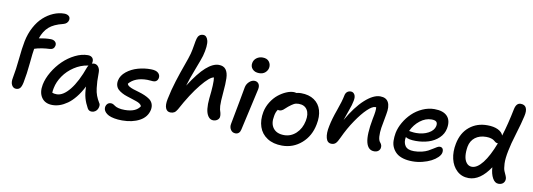

<svg xmlns="http://www.w3.org/2000/svg" viewBox="-66 -1273 4989 1796"><g transform="rotate(10 2428.5 -375.0)"><path d="M107.9 -34.2Q81.1 -34.2 66.4 -60.5Q51.8 -86.9 61 -130.9Q76.7 -211.9 86.7 -315.9Q96.7 -419.9 109.9 -485.8Q125 -560.5 158 -621.8Q190.9 -683.1 234.6 -722.7Q278.3 -762.2 328.9 -783.7Q379.4 -805.2 431.2 -805.2Q457 -805.2 473.4 -792.2Q489.7 -779.3 485.8 -753.9Q478 -718.3 437 -708Q350.1 -687 304.9 -646.7Q259.8 -606.4 235.8 -536.1Q294.4 -547.9 347.2 -547.9Q374 -547.9 389.6 -533Q405.3 -518.1 400.9 -494.1Q392.6 -457.5 352.1 -456.1Q316.9 -454.6 285.2 -449.7Q253.4 -444.8 242.9 -441.9Q232.4 -439 210 -432.1Q203.1 -397.5 193.6 -293.5Q184.1 -189.5 167 -104Q158.7 -64.5 145 -49.3Q131.3 -34.2 107.9 -34.2Z M469.2 56.2Q398.4 56.2 365.2 7.6Q332 -41 347.2 -117.2Q359.4 -177.7 396.2 -240Q433.1 -302.2 483.2 -350.8Q533.2 -399.4 595.2 -430.2Q657.2 -460.9 716.3 -460.9Q744.6 -460.9 759.3 -444.1Q773.9 -427.2 768.1 -397.9Q768.1 -393.6 765.1 -389.2Q778.8 -393.1 785.2 -393.1Q811.5 -393.1 827.4 -372.1Q843.3 -351.1 843.3 -319.8Q843.3 -262.7 844.2 -236.6Q845.2 -210.4 849.9 -171.1Q854.5 -131.8 866 -101.6Q877.4 -71.3 897 -39.1Q905.8 -27.8 904.3 -12Q902.8 3.9 896 18.3Q889.2 32.7 874.3 43Q859.4 53.2 841.3 53.2Q813 53.2 800.3 28.8Q775.9 -15.1 763.2 -59.3Q750.5 -103.5 749 -168.9Q718.3 -108.4 682.1 -63.7Q646 -19 609.4 6.6Q572.8 32.2 538.1 44.2Q503.4 56.2 469.2 56.2ZM454.1 -103Q448.2 -75.7 448.2 -57.1Q463.4 -49.8 491.2 -49.8Q551.8 -49.8 614.5 -127.7Q677.2 -205.6 728 -349.1Q732.9 -358.9 737.3 -366.2Q736.3 -366.2 734.1 -365.7Q731.9 -365.2 731 -365.2Q663.6 -355 603.8 -315.4Q543.9 -275.9 505.1 -219.7Q466.3 -163.6 454.1 -103Z M1135.7 85Q1093.8 85 1060.8 78.6Q1027.8 72.3 1007.8 62.3Q987.8 52.2 975.6 38.8Q963.4 25.4 959.7 11.7Q956.1 -2 959 -16.1Q962.9 -33.7 975.3 -44.4Q987.8 -55.2 1006.8 -55.2Q1018.6 -55.2 1029.8 -49.1Q1041 -43 1050.8 -35.6Q1060.5 -28.3 1084.5 -22.2Q1108.4 -16.1 1142.6 -16.1Q1249.5 -16.1 1286.6 -76.2Q1283.2 -88.4 1269.3 -98.4Q1255.4 -108.4 1235.1 -115.2Q1214.8 -122.1 1190.4 -130.1Q1166 -138.2 1141.8 -145.8Q1117.7 -153.3 1095.5 -165.3Q1073.2 -177.2 1057.6 -191.4Q1042 -205.6 1035.2 -227.5Q1028.3 -249.5 1033.7 -276.9Q1043.5 -325.7 1089.8 -362.8Q1136.2 -399.9 1197.3 -417Q1258.3 -434.1 1320.8 -433.1Q1368.7 -432.6 1389.6 -412.8Q1410.6 -393.1 1405.8 -363.8Q1401.9 -346.2 1389.6 -336.2Q1377.4 -326.2 1358.9 -326.2Q1351.6 -326.2 1335 -328.1Q1318.4 -330.1 1302.7 -330.1Q1186.5 -330.1 1129.9 -263.2Q1132.3 -249.5 1149.4 -238.8Q1166.5 -228 1191.2 -220.2Q1215.8 -212.4 1244.6 -204.1Q1273.4 -195.8 1300.8 -184.1Q1328.1 -172.4 1349.4 -157.2Q1370.6 -142.1 1380.6 -117.2Q1390.6 -92.3 1384.8 -60.1Q1369.6 11.2 1301.3 48.1Q1232.9 85 1135.7 85Z M1568.8 -66.9Q1535.6 -66.9 1522.5 -97.9Q1509.3 -128.9 1521 -186Q1539.1 -275.9 1566.7 -363Q1594.2 -450.2 1622.1 -526.4Q1649.9 -602.5 1660.6 -642.1Q1669.4 -675.8 1676.8 -722.7Q1684.1 -769.5 1689.9 -789.1Q1694.8 -809.1 1708.7 -822Q1722.7 -835 1746.6 -835Q1762.7 -834.5 1773.9 -823.2Q1785.2 -812 1791.3 -789.8Q1797.4 -767.6 1793.9 -729.2Q1790.5 -690.9 1776.9 -641.1Q1766.1 -605 1727.5 -505.4Q1689 -405.8 1669.9 -339.8Q1752.4 -469.2 1817.4 -526.6Q1882.3 -584 1938 -584Q1983.4 -584 2005.1 -555.2Q2026.9 -526.4 2028.6 -472.9Q2030.3 -419.4 2022.9 -342.8Q2014.2 -245.1 2016.4 -208.7Q2018.6 -172.4 2029.8 -144Q2035.2 -122.1 2032.7 -105Q2029.3 -86.9 2012.7 -75.4Q1996.1 -64 1974.6 -64Q1945.3 -64 1926.5 -90.8Q1907.7 -117.7 1903.1 -160.9Q1898.4 -204.1 1903.8 -257.8Q1921.4 -408.7 1912.6 -460Q1874.5 -457 1795.7 -360.6Q1716.8 -264.2 1632.8 -107.9Q1619.1 -84.5 1604.5 -75.7Q1589.8 -66.9 1568.8 -66.9Z M2321.3 -573.2Q2280.3 -573.2 2257.6 -597.7Q2234.9 -622.1 2242.2 -657.2Q2248 -687 2272.7 -705.1Q2297.4 -723.1 2330.1 -723.1Q2372.1 -723.1 2391.8 -696.8Q2411.6 -670.4 2405.3 -637.2Q2400.4 -611.8 2378.7 -592.5Q2356.9 -573.2 2321.3 -573.2ZM2201.2 20Q2171.4 20 2155.3 -4.6Q2139.2 -29.3 2146 -62Q2168 -172.9 2186.5 -276.9Q2205.1 -380.9 2212.4 -418.9Q2218.3 -450.2 2242.2 -472.7Q2266.1 -495.1 2292 -495.1Q2317.9 -495.1 2331.8 -476.1Q2345.7 -457 2339.4 -423.8Q2332.5 -387.7 2295.2 -226.6Q2257.8 -65.4 2250 -25.9Q2245.6 -3.9 2232.9 8.1Q2220.2 20 2201.2 20Z M2649.9 57.1Q2565.9 57.1 2508.8 20.3Q2451.7 -16.6 2430.2 -80.1Q2408.7 -143.6 2423.8 -223.1Q2434.1 -274.4 2462.6 -319.6Q2491.2 -364.7 2527.1 -393.6Q2563 -422.4 2601.1 -438.7Q2639.2 -455.1 2670.9 -455.1Q2685.5 -455.1 2695.8 -451.2Q2718.8 -457 2740.7 -457Q2816.4 -457 2866.2 -423.1Q2916 -389.2 2933.3 -330.1Q2950.7 -271 2935.1 -194.8Q2913.6 -81.5 2834.5 -12.2Q2755.4 57.1 2649.9 57.1ZM2529.8 -204.1Q2514.6 -130.4 2547.9 -86.7Q2581.1 -43 2651.9 -43Q2716.3 -43 2765.1 -88.6Q2814 -134.3 2829.1 -209Q2842.8 -276.4 2817.6 -315.7Q2792.5 -355 2736.8 -355Q2710.9 -355 2691.9 -345Q2672.9 -335 2643.1 -311Q2633.8 -303.2 2621.1 -291.5Q2608.4 -279.8 2602.8 -275.4Q2597.2 -271 2588.1 -267.1Q2579.1 -263.2 2568.8 -263.2Q2559.6 -263.2 2553.7 -266.1Q2535.6 -241.2 2529.8 -204.1Z M3507.8 -40Q3449.2 -40 3431.4 -111.3Q3413.6 -182.6 3442.4 -335.9Q3460.9 -421.4 3455.6 -449.2H3445.8Q3418.9 -449.2 3373 -405.8Q3327.1 -362.3 3273.2 -283.2Q3219.2 -204.1 3176.8 -111.8Q3157.7 -69.3 3142.3 -54.7Q3127 -40 3102.5 -40Q3062.5 -40 3050.5 -85.4Q3038.6 -130.9 3053.7 -200.2Q3067.4 -270 3099.9 -359.4Q3132.3 -448.7 3143.6 -506.8Q3147.9 -528.8 3162.1 -541Q3176.3 -553.2 3197.8 -553.2Q3220.2 -553.2 3233.2 -531.7Q3246.1 -510.3 3237.8 -471.2Q3232.4 -436.5 3208.7 -373Q3185.1 -309.6 3175.8 -278.8Q3252 -412.6 3331.3 -484.4Q3410.6 -556.2 3475.6 -556.2Q3533.2 -556.2 3554.2 -515.6Q3575.2 -475.1 3560.5 -401.9Q3543 -312 3536.4 -268.1Q3529.8 -224.1 3532 -185.8Q3534.2 -147.5 3550.8 -129.9Q3569.8 -107.9 3564.5 -80.1Q3560.5 -62 3545.7 -51Q3530.8 -40 3507.8 -40Z M3877.4 -9.8Q3826.2 -9.8 3786.9 -21.5Q3747.6 -33.2 3723.4 -54.4Q3699.2 -75.7 3685.1 -105Q3670.9 -134.3 3670.2 -169.4Q3669.4 -204.6 3676.3 -244.1Q3686.5 -295.4 3715.6 -345.9Q3744.6 -396.5 3786.4 -436.8Q3828.1 -477.1 3883.5 -502Q3939 -526.9 3996.6 -526.9Q4080.1 -526.9 4118.7 -485.8Q4157.2 -444.8 4142.6 -368.2Q4132.3 -315.4 4092 -277.1Q4051.8 -238.8 3995.6 -220.9Q3939.5 -203.1 3874.5 -203.1Q3805.2 -203.1 3777.3 -223.1Q3767.6 -171.9 3790.3 -138.9Q3813 -106 3873.5 -106Q3913.1 -106 3947.8 -114.5Q3982.4 -123 4005.6 -135.3Q4028.8 -147.5 4047.1 -159.7Q4065.4 -171.9 4080.6 -180.4Q4095.7 -189 4106.4 -189Q4126.5 -189 4134.8 -174.3Q4143.1 -159.7 4138.7 -137.2Q4134.3 -115.2 4110.8 -92.3Q4087.4 -69.3 4052.5 -51.3Q4017.6 -33.2 3970.9 -21.5Q3924.3 -9.8 3877.4 -9.8ZM3986.3 -426.8Q3929.2 -426.8 3877.7 -386.7Q3826.2 -346.7 3797.4 -284.2Q3798.3 -284.2 3820.6 -280.5Q3842.8 -276.9 3864.3 -276.9Q3930.7 -276.9 3980.5 -303.7Q4030.3 -330.6 4039.6 -373Q4044.9 -400.9 4032.5 -413.8Q4020 -426.8 3986.3 -426.8Z M4421.4 53.2Q4355.5 53.2 4310.1 11.2Q4264.6 -30.8 4249 -98.1Q4233.4 -165.5 4249 -243.2Q4270 -349.6 4341.1 -407.2Q4412.1 -464.8 4511.2 -463.9Q4569.8 -463.9 4609.9 -445.1Q4649.9 -426.3 4662.1 -393.1Q4698.2 -507.8 4728 -657.2Q4740.7 -715.8 4782.2 -715.8Q4820.8 -715.8 4834.2 -687.5Q4847.7 -659.2 4835 -606Q4819.8 -537.1 4787.6 -432.4Q4755.4 -327.6 4743.2 -263.2Q4727.5 -188 4729.7 -139.2Q4731.9 -90.3 4741.7 -68.1Q4751.5 -45.9 4760 -26.6Q4768.6 -7.3 4766.1 8.8Q4763.2 30.8 4747.6 43.9Q4731.9 57.1 4705.1 57.1Q4671.4 57.1 4649.2 17.3Q4627 -22.5 4623 -85Q4531.2 53.2 4421.4 53.2ZM4361.3 -234.9Q4353 -186 4357.4 -146.2Q4361.8 -106.4 4381.8 -81.3Q4401.9 -56.2 4433.1 -56.2Q4482.9 -56.2 4535.2 -122.8Q4587.4 -189.5 4635.3 -314.9H4631.3Q4620.6 -314.9 4611.1 -321.3Q4601.6 -327.6 4593.8 -335Q4585.9 -342.3 4566.2 -348.6Q4546.4 -355 4518.1 -355Q4454.6 -355 4413.3 -323.2Q4372.1 -291.5 4361.3 -234.9Z"/></g></svg>

Font: Shantell Sans Bouncy
Style: Italic
Weight: 500
Italic angle: -11.31°
Designer: Stephen Nixon, Anya Danilova, Shantell Martin
Foundry: Arrow Type
Version: Version 1.006;[9816181b4]